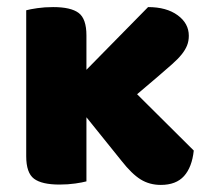

<svg xmlns="http://www.w3.org/2000/svg" viewBox="-20 -513 595 542"><path d="M224 -316 398 -493Q450 -493 481.5 -470Q513 -447 513 -412Q513 -397 508 -384.5Q503 -372 492.5 -359Q482 -346 465.5 -331.5Q449 -317 427 -298L367 -247L527 -88Q522 -41 499.5 -16Q477 9 434 9Q402 9 377 -6.5Q352 -22 323 -59L224 -182V-1Q213 2 192.5 5Q172 8 148 8Q98 8 76 -8.5Q54 -25 54 -72V-484Q65 -487 85.5 -490Q106 -493 130 -493Q180 -493 202 -476.5Q224 -460 224 -413Z"/></svg>

Font: Baloo Bhai 2 ExtraBold
Style: Regular
Weight: 800
Designer: Supriya Tembe, Noopur Datye and Ek Type
Foundry: Ek Type
Version: Version 1.640;PS 1.000;hotconv 16.6.51;makeotf.lib2.5.65220;